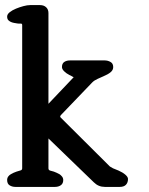

<svg xmlns="http://www.w3.org/2000/svg" viewBox="-20 -733 586 753"><path d="M170 -326 265 -426Q269 -430 269 -431Q269 -432 268 -431Q267 -430 267 -431Q264 -433 260 -435Q256 -437 252 -439Q240 -445 231.5 -453.5Q223 -462 223 -470Q223 -484 232 -490Q241 -496 254 -496H391Q403 -496 413.5 -490Q424 -484 424 -470Q424 -458 413.5 -449.5Q403 -441 386 -434Q375 -429 362.5 -423.5Q350 -418 342 -410L222 -285Q217 -280 216.5 -278Q216 -276 216 -275Q216 -274 218 -272L411 -80Q411 -80 423 -73Q428 -71 434 -68.5Q440 -66 445 -64Q461 -57 471.5 -48Q482 -39 482 -31Q482 -17 474 -8.5Q466 0 450 0H391Q366 0 348 -18L170 -190V-73Q170 -66 176.5 -64Q183 -62 191 -60Q196 -58 202 -55.5Q208 -53 213 -50Q218 -47 223 -41Q228 -35 228 -27Q228 -13 218.5 -6.5Q209 0 196 0H40Q28 0 18 -6Q8 -12 8 -27Q8 -35 12.5 -41Q17 -47 23 -50Q28 -53 33.5 -55.5Q39 -58 45 -60Q53 -63 60 -64.5Q67 -66 67 -73V-635Q67 -641 60.5 -640.5Q54 -640 48 -641Q42 -642 36 -643Q30 -644 25 -646Q19 -648 13.5 -653Q8 -658 8 -668Q8 -677 18 -685Q28 -693 42.5 -699Q57 -705 72 -709Q87 -713 98 -713H137Q152 -713 161 -704.5Q170 -696 170 -682Z"/></svg>

Font: Jura
Style: Bold
Weight: 700
Designer: Ed Merritt
Foundry: Ten by Twenty
Version: Version 1.007